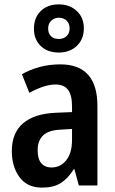

<svg xmlns="http://www.w3.org/2000/svg" viewBox="-20 -847 527 877"><path d="M255 -553Q425 -553 425 -363V0H340L320 -74H317Q290 -31 257 -10.5Q224 10 172 10Q104 10 69 -38Q34 -86 34 -157Q34 -240 85.5 -284Q137 -328 236 -332L309 -335V-361Q309 -413 290.5 -437Q272 -461 235 -461Q207 -461 177 -451Q147 -441 114 -423L80 -508Q117 -529 161 -541Q205 -553 255 -553ZM260 -255Q203 -253 177.5 -229Q152 -205 152 -161Q152 -120 169 -101Q186 -82 215 -82Q256 -82 282.5 -115Q309 -148 309 -208V-258ZM249 -607Q197 -607 166 -637Q135 -667 135 -716Q135 -766 166 -796.5Q197 -827 249 -827Q298 -827 330.5 -797Q363 -767 363 -718Q363 -668 331 -637.5Q299 -607 249 -607ZM249 -669Q270 -669 284 -682Q298 -695 298 -717Q298 -739 284.5 -752.5Q271 -766 249 -766Q228 -766 214 -752.5Q200 -739 200 -717Q200 -695 212.5 -682Q225 -669 249 -669Z"/></svg>

Font: Noto Sans Khmer UI Condensed SemiBold
Style: Regular
Weight: 600
Width: 3
Designer: Danh Hong and the Monotype Design Team
Foundry: Monotype Imaging Inc.
Version: Version 2.002; ttfautohint (v1.8.4.7-5d5b)